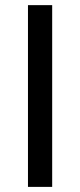

<svg xmlns="http://www.w3.org/2000/svg" viewBox="-20 -731 312 751"><path d="M184.1 0H89.4V-710.9H184.1Z"/></svg>

Font: Heebo
Style: Regular
Weight: 400
Designer: Oded Ezer
Foundry: Ezer Type House
Version: Version 3.100